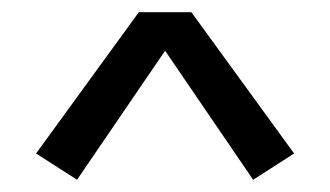

<svg xmlns="http://www.w3.org/2000/svg" viewBox="-20 -744 540 314"><path d="M106 -450 39 -493 207 -724H293L461 -493L394 -450L250 -661Z"/></svg>

Font: Iosevka srxl
Style: Regular
Weight: 400
Monospace: yes
Designer: Belleve Invis
Foundry: Belleve Invis
Version: Version 33.0.1; ttfautohint (v1.8.3)